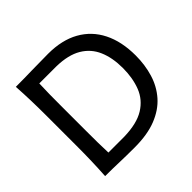

<svg xmlns="http://www.w3.org/2000/svg" viewBox="-184 -953 1150 1150"><g transform="rotate(-45 391.0 -378.0)"><path d="M90.3 0Q94.2 -62.5 95.9 -120.8Q97.7 -179.2 97.7 -249.5V-503.9Q97.7 -575.2 95.9 -634Q94.2 -692.9 90.3 -756.3Q163.1 -756.3 229.5 -758.1Q295.9 -759.8 366.7 -759.8Q483.4 -759.8 564.7 -714.4Q646 -668.9 688.5 -584.2Q731 -499.5 731 -381.3Q731 -301.3 709.7 -231.4Q688.5 -161.6 642.1 -108.6Q595.7 -55.7 520.5 -25.9Q445.3 3.9 337.4 3.9Q265.6 3.9 209.2 2Q152.8 0 90.3 0ZM204.1 -85.9H337.9Q447.3 -88.4 509.5 -127Q571.8 -165.5 597.7 -231.7Q623.5 -297.9 623.5 -382.8Q623.5 -469.7 595.9 -533.7Q568.4 -597.7 508.1 -633.5Q447.8 -669.4 349.1 -671.4H204.1Q202.1 -627 201.7 -582Q201.2 -537.1 201.2 -483.4V-270.5Q201.2 -218.3 201.7 -174.3Q202.1 -130.4 204.1 -85.9Z"/></g></svg>

Font: Pinar-DS2-FD Medium
Style: Regular
Weight: 500
Designer: Amin Abedi
Version: Version 3.000